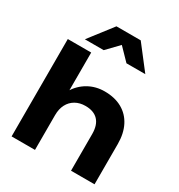

<svg xmlns="http://www.w3.org/2000/svg" viewBox="-229 -1164 1226 1315"><g transform="rotate(30 384.0 -506.0)"><path d="M60 -770H245V0H60ZM459 -586Q540 -586 597.5 -553.5Q655 -521 685.5 -461Q716 -401 716 -318V0H530V-290Q530 -361 495.5 -397.5Q461 -434 395 -434Q350 -434 316 -414.5Q282 -395 263.5 -359.5Q245 -324 245 -275L186 -306Q198 -397 236 -459Q274 -521 331.5 -553.5Q389 -586 459 -586ZM305 -1012H497L640 -827H491L358 -964H443L311 -827H162Z"/></g></svg>

Font: Unbounded SemiBold
Style: Regular
Weight: 600
Designer: Luke Prowse, Jean-Baptiste Morizot, Fátima Lázaro, Florian Runge
Foundry: NaN
Version: Version 1.700